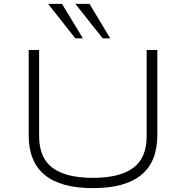

<svg xmlns="http://www.w3.org/2000/svg" viewBox="-20 -963 961 991"><path d="M460 8Q294 8 211 -60Q128 -128 128 -265V-705H182V-260Q182 -148 251.5 -96.5Q321 -45 460 -45Q598 -45 667.5 -96.5Q737 -148 737 -260V-705H792V-265Q792 -128 709 -60Q626 8 460 8ZM510 -765 369 -943H442L549 -765ZM369 -765 228 -943H300L408 -765Z"/></svg>

Font: Nunito Sans 7pt Expanded ExtraLight
Style: Regular
Weight: 250
Width: 7
Designer: Vernon Adams
Foundry: Vernon Adams
Version: Version 3.101;gftools[0.9.27]